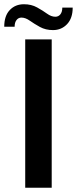

<svg xmlns="http://www.w3.org/2000/svg" viewBox="-30 -886 363 906"><path d="M89 -700H214V0H89ZM-10 -760Q-10 -811 16 -838.5Q42 -866 83 -866Q118 -866 145 -851Q172 -836 192 -821.5Q212 -807 231 -807Q246 -807 255 -818.5Q264 -830 264 -850H313Q313 -800 286.5 -772Q260 -744 220 -744Q185 -744 158 -759Q131 -774 110.5 -788.5Q90 -803 71 -803Q57 -803 48 -791.5Q39 -780 39 -760Z"/></svg>

Font: Fivo Sans Med
Style: Regular
Weight: 450
Designer: Alexander Slobzheninov
Foundry: Alexander Slobzheninov
Version: 1.0